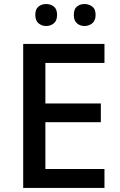

<svg xmlns="http://www.w3.org/2000/svg" viewBox="-20 -932 597 952"><path d="M498 0H95V-714H498V-620H205V-419H480V-326H205V-94H498ZM155 -858Q155 -887 171 -899.5Q187 -912 209 -912Q231 -912 247 -899.5Q263 -887 263 -858Q263 -830 247 -816.5Q231 -803 209 -803Q187 -803 171 -816.5Q155 -830 155 -858ZM346 -858Q346 -887 361.5 -899.5Q377 -912 399 -912Q421 -912 437.5 -899.5Q454 -887 454 -858Q454 -830 437.5 -816.5Q421 -803 399 -803Q377 -803 361.5 -816.5Q346 -830 346 -858Z"/></svg>

Font: Noto Sans Kawi Medium
Style: Regular
Weight: 500
Designer: Fadhl Haqq
Version: Version 1.000